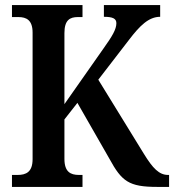

<svg xmlns="http://www.w3.org/2000/svg" viewBox="-20 -734 684 754"><path d="M27 0H304V-47H290C257 -47 233 -59 233 -110V-265L284 -330L410 -110C458 -22 486 0 597 0H644V-47H640C605 -47 580 -73 545 -130L366 -421L487 -578C529 -633 564 -668 609 -668V-714H388V-668C423 -668 437 -661 437 -643C437 -619 421 -592 386 -543L233 -325V-604C233 -655 254 -667 286 -667H304V-714H27V-667H52C84 -667 108 -655 108 -606V-109C108 -58 82 -47 49 -47H27Z"/></svg>

Font: Noto Serif Georgian Condensed SemiBold
Style: Regular
Weight: 600
Width: 3
Designer: Monotype Design Team, Akaki Razmadze
Foundry: Google LLC
Version: Version 2.003